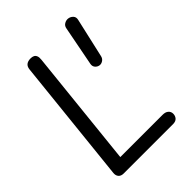

<svg xmlns="http://www.w3.org/2000/svg" viewBox="-276 -1162 1309 1309"><g transform="rotate(-45 378.0 -507.5)"><path d="M139 0Q113 0 100.8 -14.8Q88.5 -29.5 91 -53L186 -955.5Q188.5 -980.5 203.2 -992.2Q218 -1004 244.5 -1004Q260 -1004 271 -998.5Q282 -993 287.2 -980Q292.5 -967 290 -944.5L201 -95.5H609Q636 -95.5 650.8 -82.5Q665.5 -69.5 665.5 -49.5Q665.5 -29 653 -14.5Q640.5 0 614 0ZM542 -638Q525.5 -641 514 -654.5Q502.5 -668 506 -688.5L561.5 -975.5Q565 -997 582.2 -1007Q599.5 -1017 617 -1015Q637 -1012.5 651 -998Q665 -983.5 659.5 -960.5L594.5 -674.5Q590 -655 574 -645Q558 -635 542 -638Z"/></g></svg>

Font: Edu SA Hand Medium
Style: Regular
Weight: 500
Designer: Tina and Corey Anderson, Eben Sorkin, Mirko Velimirovic
Foundry: Google for Education
Version: Version 2.000